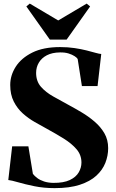

<svg xmlns="http://www.w3.org/2000/svg" viewBox="-20 -1010 628 1042"><path d="M276.5 11Q217.5 11 166.2 0.5Q115 -10 78.2 -20.8Q41.5 -31.5 25 -33L46 -216H134L158.5 -66.5Q167 -55 182 -43.8Q197 -32.5 219 -25.2Q241 -18 269 -17.5Q325.5 -17 359 -33Q392.5 -49 407.2 -74.5Q422 -100 422 -128Q422 -169 395.5 -200Q369 -231 326 -257.8Q283 -284.5 233.5 -311.5Q203 -328 168.5 -347.8Q134 -367.5 104 -394.2Q74 -421 54.8 -458.8Q35.5 -496.5 35.5 -549Q35.5 -601 65.5 -648Q95.5 -695 155.5 -724.8Q215.5 -754.5 306 -754.5Q349 -754.5 385.2 -749Q421.5 -743.5 450.2 -736.2Q479 -729 499 -723.2Q519 -717.5 529.5 -717L509.5 -543H424.5L401.5 -690Q397.5 -697 384.8 -705.2Q372 -713.5 352.2 -719.8Q332.5 -726 305.5 -725.5Q263 -725 234.2 -710Q205.5 -695 190.8 -670Q176 -645 176 -614.5Q176 -569 202.2 -539Q228.5 -509 269.5 -486.2Q310.5 -463.5 354 -439.5Q386.5 -422 423.5 -400Q460.5 -378 493.2 -350Q526 -322 546.5 -286.8Q567 -251.5 567 -206Q567 -165 551.8 -126.2Q536.5 -87.5 502.8 -56.5Q469 -25.5 413.2 -7.2Q357.5 11 276.5 11ZM250.5 -795 123 -975 141.5 -990.5 296 -899 450.5 -990.5 469 -975 341.5 -795Z"/></svg>

Font: Merriweather 144pt ExtraBold
Style: Regular
Weight: 800
Version: Version 2.100